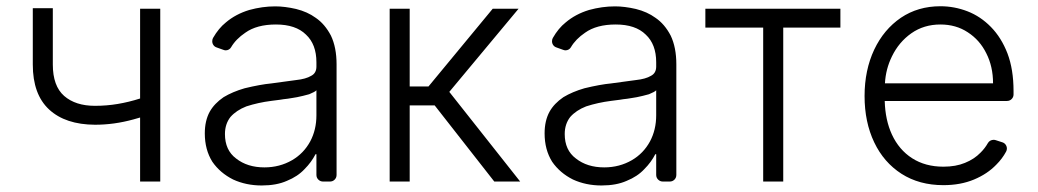

<svg xmlns="http://www.w3.org/2000/svg" viewBox="-20 -573 3275 606"><path d="M83.5 -369.3V-547.2H146.7V-369.3Q146.7 -301.5 182.5 -270.2Q218.4 -239 279.5 -239Q316.8 -239 351.6 -244.9Q386.4 -250.7 422.2 -262.1V-545.5H485.8V0H422.2V-202.1L400.9 -196Q340.2 -179.3 280.2 -179.3Q186.4 -179.7 134.9 -227.5Q83.5 -275.2 83.5 -369.3Z M715.9 -6.4Q674.7 -27 650.2 -62.5Q626.4 -100.5 626.4 -152Q626.4 -192.1 642 -220.5Q656.6 -246.4 685.7 -266.3Q714.1 -283.4 752.1 -294.4Q802.2 -306.5 836.3 -309.7L877.5 -315.3Q909.8 -319.6 914.4 -320.3Q945.3 -323.5 962.4 -333.8Q978.7 -342.3 978.7 -362.9V-376.4Q978.7 -433.2 945.7 -463.8Q913.4 -495.7 850.9 -495.7Q790.5 -495.7 754.3 -469.8Q724.4 -449.6 709.5 -424Q707 -419.4 702.2 -416.7Q697.4 -414.1 692.5 -414.1Q688.9 -414.1 684.7 -415.8L663.7 -423.3Q657.3 -425.4 653.6 -430.8Q649.9 -436.1 649.9 -442.8Q649.9 -448.5 652.3 -453.1Q670.1 -484 692.8 -502.1Q723.7 -528.4 766.7 -541.5Q807.9 -552.9 848.7 -552.9Q878.9 -552.9 914.4 -544.7Q950.3 -535.9 976.6 -516.7Q1005.3 -497.2 1024.5 -460.6Q1042.3 -423.3 1042.3 -370V-21Q1042.3 -12.1 1036.2 -6Q1030.2 0 1021.3 0H999.6Q991.1 0 984.9 -6Q978.7 -12.1 978.7 -21V-86.3H975.9Q962.7 -60.7 941.4 -39.4Q919.7 -16 885.3 -2.1Q852.6 12.4 806.1 12.4Q756.7 12.4 715.9 -6.4ZM725.1 -72.8Q760.7 -44.7 814.6 -44.7Q862.6 -44.7 902 -67.5Q938.6 -88.8 959.2 -126.8Q978.7 -163.4 978.7 -209.2V-288Q974.1 -283 956 -275.6Q935.7 -269.9 917.6 -266.3L902.7 -263.8Q887.1 -261 875 -259.9L864.3 -258.2Q841.6 -255 836.3 -254.6Q794.7 -249.3 757.5 -237.2Q725.9 -224.8 707.4 -203.8Q690 -181.5 690 -149.9Q690 -99.1 725.1 -72.8Z M1273.1 -545.5V-300.1H1332.4L1535.2 -545.5H1616.8L1398.1 -283L1621.8 0H1540.1L1351.9 -240.4H1273.1V0H1209.9V-545.5Z M1788.4 -6.4Q1747.2 -27 1722.7 -62.5Q1698.9 -100.5 1698.9 -152Q1698.9 -192.1 1714.5 -220.5Q1729 -246.4 1758.2 -266.3Q1786.6 -283.4 1824.6 -294.4Q1874.6 -306.5 1908.7 -309.7L1949.9 -315.3Q1982.2 -319.6 1986.9 -320.3Q2017.8 -323.5 2034.8 -333.8Q2051.1 -342.3 2051.1 -362.9V-376.4Q2051.1 -433.2 2018.1 -463.8Q1985.8 -495.7 1923.3 -495.7Q1862.9 -495.7 1826.7 -469.8Q1796.9 -449.6 1782 -424Q1779.5 -419.4 1774.7 -416.7Q1769.9 -414.1 1764.9 -414.1Q1761.4 -414.1 1757.1 -415.8L1736.2 -423.3Q1729.8 -425.4 1726 -430.8Q1722.3 -436.1 1722.3 -442.8Q1722.3 -448.5 1724.8 -453.1Q1742.5 -484 1765.3 -502.1Q1796.2 -528.4 1839.1 -541.5Q1880.3 -552.9 1921.2 -552.9Q1951.3 -552.9 1986.9 -544.7Q2022.7 -535.9 2049 -516.7Q2077.8 -497.2 2096.9 -460.6Q2114.7 -423.3 2114.7 -370V-21Q2114.7 -12.1 2108.7 -6Q2102.6 0 2093.8 0H2072.1Q2063.6 0 2057.4 -6Q2051.1 -12.1 2051.1 -21V-86.3H2048.3Q2035.2 -60.7 2013.8 -39.4Q1992.2 -16 1957.7 -2.1Q1925.1 12.4 1878.6 12.4Q1829.2 12.4 1788.4 -6.4ZM1797.6 -72.8Q1833.1 -44.7 1887.1 -44.7Q1935 -44.7 1974.4 -67.5Q2011 -88.8 2031.6 -126.8Q2051.1 -163.4 2051.1 -209.2V-288Q2046.5 -283 2028.4 -275.6Q2008.2 -269.9 1990.1 -266.3L1975.1 -263.8Q1959.5 -261 1947.4 -259.9L1936.8 -258.2Q1914.1 -255 1908.7 -254.6Q1867.2 -249.3 1829.9 -237.2Q1798.3 -224.8 1779.8 -203.8Q1762.4 -181.5 1762.4 -149.9Q1762.4 -99.1 1797.6 -72.8Z M2206.3 -485.8V-545.5H2632.5V-485.8H2452.1V0H2388.8V-485.8Z M2825.3 -24.5Q2769.5 -60.4 2739.3 -123.6Q2708.8 -187.5 2708.8 -269.9Q2708.8 -351.6 2739.3 -416.5Q2769.5 -480.1 2823.5 -517Q2877.5 -553.3 2948.2 -553.3Q2992.2 -553.3 3033.7 -537.3Q3074.9 -521.3 3107.6 -487.9Q3140.6 -454.2 3159.8 -404.5Q3179 -354 3179 -285.5V-274.9Q3179 -266.3 3172.9 -260.3Q3166.9 -254.3 3158 -254.3H2772.4Q2774.1 -193.9 2795.1 -148.4Q2817.5 -100.1 2859 -73.5Q2900.6 -46.9 2957.7 -46.9Q2996.8 -46.9 3025.6 -58.9Q3055 -70.7 3074.9 -91.3Q3088.8 -105.1 3098 -121.4Q3100.9 -126.4 3105.8 -129.1Q3110.8 -131.7 3116.1 -131.7Q3119.3 -131.7 3122.5 -130.7L3143.5 -123.9Q3150.2 -121.8 3154.1 -116.3Q3158 -110.8 3158 -104Q3158 -99.1 3155.5 -94.5Q3143.5 -72.1 3124.6 -53.3Q3096.6 -24.1 3054.3 -6.4Q3011.7 11.4 2957.7 11.4Q2881.4 11.4 2825.3 -24.5ZM3114.3 -310Q3114.3 -362.9 3093 -404.8Q3072.4 -446.7 3034.4 -471.2Q2997.2 -495.7 2948.2 -495.7Q2896 -495.7 2856.5 -468Q2817.1 -440.3 2795.1 -394.9Q2775.6 -355.1 2773.1 -310Z"/></svg>

Font: DeltaSans Light
Style: Regular
Weight: 300
Designer: Rasmus Andersson
Foundry: rsms
Version: Version 3.012